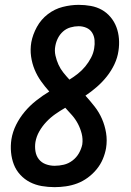

<svg xmlns="http://www.w3.org/2000/svg" viewBox="-20 -763 540 791"><path d="M205 8Q178 8 152 3.5Q126 -1 103.5 -12.5Q81 -24 63.5 -43Q46 -62 37 -85.5Q28 -109 25.5 -135.5Q23 -162 27 -189Q32 -220 46.5 -249Q61 -278 82 -303Q103 -328 129 -348.5Q155 -369 183 -386Q165 -406 149 -428.5Q133 -451 122.5 -476.5Q112 -502 108 -530.5Q104 -559 109 -589Q115 -621 132 -652Q149 -683 177 -704.5Q205 -726 238.5 -734.5Q272 -743 304 -743Q330 -743 354.5 -738.5Q379 -734 399.5 -722.5Q420 -711 435.5 -692.5Q451 -674 459.5 -651.5Q468 -629 470 -603.5Q472 -578 468 -553Q464 -525 451.5 -498.5Q439 -472 420.5 -448.5Q402 -425 379 -405Q356 -385 332 -369Q351 -348 369.5 -324.5Q388 -301 400 -273.5Q412 -246 417 -215.5Q422 -185 417 -153Q413 -130 403.5 -107.5Q394 -85 378 -65.5Q362 -46 341.5 -31Q321 -16 298.5 -7.5Q276 1 252 4.5Q228 8 205 8ZM266 -435Q284 -446 301 -459.5Q318 -473 331.5 -489.5Q345 -506 355 -525Q365 -544 368 -564Q371 -581 369.5 -598Q368 -615 359.5 -628.5Q351 -642 336 -648.5Q321 -655 304 -655Q287 -655 270 -650Q253 -645 240 -633.5Q227 -622 219 -606.5Q211 -591 208 -574Q204 -554 208.5 -534Q213 -514 221 -496.5Q229 -479 241 -464Q253 -449 266 -435ZM205 -80Q224 -80 243 -84.5Q262 -89 278.5 -101.5Q295 -114 305 -131.5Q315 -149 319 -168Q322 -191 316.5 -212.5Q311 -234 301 -253Q291 -272 277 -288Q263 -304 249 -319Q228 -307 208 -293Q188 -279 171 -261Q154 -243 142 -222Q130 -201 126 -178Q123 -159 126 -140Q129 -121 140 -107Q151 -93 168.5 -86.5Q186 -80 205 -80Z"/></svg>

Font: Iosevka Semibold
Style: Italic
Weight: 600
Italic angle: -9°
Monospace: yes
Designer: Belleve Invis
Foundry: Belleve Invis
Version: Version 32.5.0; ttfautohint (v1.8.4)